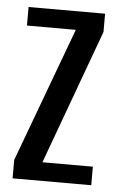

<svg xmlns="http://www.w3.org/2000/svg" viewBox="-47 -631 417 665"><g transform="rotate(5 161.5 -298.0)"><path d="M22 0H295.5V-64.5H121V-67L291.5 -532.5V-596H25.5V-531.5H195V-530.5L22 -64Z"/></g></svg>

Font: Anybody Condensed
Style: Regular
Weight: 400
Width: 3
Designer: Tyler Finck
Foundry: Etcetera Type Company
Version: Version 1.113;gftools[0.9.25]